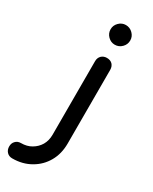

<svg xmlns="http://www.w3.org/2000/svg" viewBox="-352 -825 891 1116"><g transform="rotate(30 93.5 -267.0)"><path d="M-49.8 234.4Q-72.3 234.4 -85.9 219.7Q-99.6 205.1 -99.6 182.6Q-99.6 160.2 -85.9 146.5Q-72.3 131.8 -49.8 131.8Q-9.8 131.8 19.5 114.3Q49.8 96.7 67.4 67.4Q85 37.1 85 -2Q85 -167 85 -496.1Q85 -518.6 99.6 -533.2Q114.3 -546.9 135.7 -546.9Q159.2 -546.9 172.9 -533.2Q186.5 -518.6 186.5 -496.1Q186.5 -331.1 186.5 -2Q186.5 67.4 156.2 120.1Q126 172.9 73.2 203.1Q19.5 234.4 -49.8 234.4ZM135.7 -635.7Q109.4 -635.7 89.8 -655.3Q70.3 -674.8 70.3 -702.1Q70.3 -728.5 89.8 -748Q109.4 -767.6 135.7 -767.6Q163.1 -767.6 182.6 -748Q202.1 -728.5 202.1 -702.1Q202.1 -674.8 182.6 -655.3Q163.1 -635.7 135.7 -635.7Z"/></g></svg>

Font: Abed
Style: Bold
Weight: 700
Designer: Johan Aakerlund
Version: Version 3.105